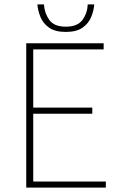

<svg xmlns="http://www.w3.org/2000/svg" viewBox="-20 -858 550 878"><path d="M100 0V-660H454V-632H132V-366H402V-338H132V-28H464V0ZM281 -712Q232 -712 204.5 -731.5Q177 -751 165 -780.5Q153 -810 151 -838H181Q183 -799 205 -767.5Q227 -736 281 -736Q335 -736 357.5 -767.5Q380 -799 381 -838H411Q409 -810 397 -780.5Q385 -751 357.5 -731.5Q330 -712 281 -712Z"/></svg>

Font: SourceSans3VF
Style: Regular
Weight: 200
Designer: Paul D. Hunt
Foundry: Adobe
Version: Version 3.052;hotconv 1.1.0;makeotfexe 2.6.0